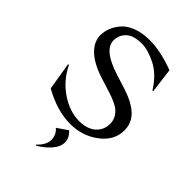

<svg xmlns="http://www.w3.org/2000/svg" viewBox="-275 -825 1196 1196"><g transform="rotate(45 323.0 -227.0)"><path d="M74 -515Q74 -547 86.5 -579Q99 -611 125 -641.5Q151 -672 200 -691Q249 -710 314 -710Q413 -710 533 -664L554 -501L548 -499Q493 -587 421 -623.5Q349 -660 295 -660Q222 -660 188.5 -628Q155 -596 155 -549Q155 -466 323 -413L409 -386Q505 -356 552.5 -311.5Q600 -267 600 -200Q600 -112 519.5 -51Q439 10 332 10Q217 10 90 -61L60 -244L67 -245Q111 -153 193 -97.5Q275 -42 360 -42Q428 -42 468 -76.5Q508 -111 508 -167Q508 -210 478 -242.5Q448 -275 365 -301L270 -331Q173 -362 123.5 -409.5Q74 -457 74 -515ZM273 251Q320 207 320 164Q320 118 286 90L356 42Q391 75 391 114Q391 154 356.5 192.5Q322 231 277 256Z"/></g></svg>

Font: Coconat
Style: Regular
Weight: 400
Designer: Sara Lavazza
Foundry: Collletttivo
Version: Version 1.000;Glyphs 3.2 (3217)